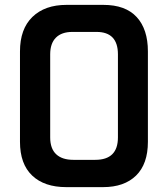

<svg xmlns="http://www.w3.org/2000/svg" viewBox="-20 -764 690 788"><path d="M62 -182V-553Q62 -645 113 -694.5Q164 -744 253 -744H404Q495 -744 541 -694Q587 -644 587 -553V-182Q587 -91 538.5 -43.5Q490 4 403 4H252Q162 4 112 -43.5Q62 -91 62 -182ZM371 -108Q464 -108 464 -200V-541Q464 -633 376 -633H277Q233 -633 209.5 -609.5Q186 -586 186 -541V-200Q186 -154 210.5 -131Q235 -108 281 -108Z"/></svg>

Font: Exo SemiBold
Style: Regular
Weight: 600
Designer: Natanael Gama
Foundry: Natanael Gama
Version: Version 1.500